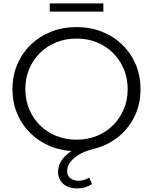

<svg xmlns="http://www.w3.org/2000/svg" viewBox="-20 -862 879 1103"><path d="M423.8 220.4Q373.4 220.4 343.5 194.4Q313.5 168.4 313.5 125.5Q313.5 100.5 325.9 73.7Q338.3 47 369.5 21Q400.6 -5 454.5 -26.8L450.6 4.4Q441.8 5.4 434.3 5.9Q426.8 6.4 419.7 6.4Q340.4 6.4 273.5 -20.1Q206.6 -46.6 156.7 -94.9Q106.8 -143.2 79.2 -208Q51.6 -272.9 51.6 -350Q51.6 -427.1 79.2 -492Q106.8 -556.8 156.7 -605.1Q206.6 -653.4 273.5 -679.9Q340.4 -706.4 419.7 -706.4Q499 -706.4 565.9 -679.9Q632.8 -653.4 682.4 -605.1Q732.1 -556.8 759.6 -492Q787.2 -427.1 787.2 -350Q787.2 -259.7 750.6 -188.3Q714 -117 652.7 -70.4Q591.3 -23.8 515.9 -6Q472.6 4.3 438.6 23.4Q404.6 42.6 385.2 67.2Q365.8 91.9 365.8 120.4Q365.8 147.8 384.3 162.1Q402.8 176.4 431 176.4Q447.4 176.4 463.9 171.3Q480.4 166.1 492.4 157.4L508.5 195.6Q490.8 207.4 469.2 213.9Q447.6 220.4 423.8 220.4ZM419.7 -59.6Q482.6 -59.6 536.1 -81.2Q589.6 -102.8 629.4 -142.4Q669.2 -181.9 691.3 -234.8Q713.4 -287.6 713.4 -350Q713.4 -412.9 691.3 -465.5Q669.2 -518.1 629.4 -557.6Q589.6 -597.2 536.1 -618.8Q482.6 -640.4 419.7 -640.4Q356.8 -640.4 303 -618.8Q249.2 -597.2 209.4 -557.6Q169.7 -518.1 147.6 -465.5Q125.5 -412.9 125.5 -350Q125.5 -287.6 147.6 -234.8Q169.7 -181.9 209.4 -142.4Q249.2 -102.8 303 -81.2Q356.8 -59.6 419.7 -59.6ZM265.6 -795.2V-842.4H573.8V-795.2Z"/></svg>

Font: Montserrat Alternates Thin
Style: Regular
Weight: 100
Designer: Julieta Ulanovsky
Foundry: Julieta Ulanovsky
Version: Version 9.000